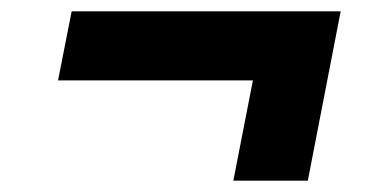

<svg xmlns="http://www.w3.org/2000/svg" viewBox="-20 -461 660 339"><path d="M82.5 -319H426.5L392 -142H523.5L581.5 -441H106.5Z"/></svg>

Font: Monaspace Krypton
Style: Bold Italic
Weight: 700
Italic angle: -11°
Designer: Riley Cran & the Lettermatic Team
Foundry: Lettermatic
Version: Version 1.101 (Monaspace Krypton)